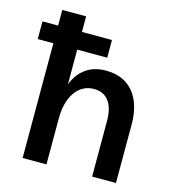

<svg xmlns="http://www.w3.org/2000/svg" viewBox="-107 -811 822 902"><g transform="rotate(15 303.5 -360.0)"><path d="M85 0V-558H9V-644H85V-720H201V-644H347V-558H201V-389Q221 -442 261 -470Q301 -498 358 -498Q444 -498 491.5 -441.5Q539 -385 539 -283V0H423V-271Q423 -333 398 -366.5Q373 -400 326 -400Q269 -400 235 -352Q201 -304 201 -221V0Z"/></g></svg>

Font: Wix Madefor Text SemiBold
Style: Regular
Weight: 600
Designer: Dalton Maag Ltd
Foundry: Dalton Maag Ltd
Version: Version 3.100